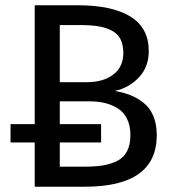

<svg xmlns="http://www.w3.org/2000/svg" viewBox="-20 -709 660 729"><path d="M416 -363.8Q449.2 -357.9 475.1 -347.7Q501 -337.4 524.9 -318.8Q548.8 -300.3 562 -269Q575.2 -237.8 575.2 -195.8Q575.2 0 301.8 0H111.8V-168H20V-237.8H111.8V-689H274.9Q405.8 -689 475.3 -646Q544.9 -603 544.9 -515.1Q544.9 -455.1 507.6 -415.3Q470.2 -375.5 416 -363.8ZM285.2 -613.8H207V-397H311Q371.6 -397 409.9 -425.8Q448.2 -454.6 448.2 -507.8Q448.2 -539.1 437.5 -560.1Q426.8 -581.1 404.5 -592.8Q382.3 -604.5 354 -609.1Q325.7 -613.8 285.2 -613.8ZM301.8 -76.2Q342.8 -76.2 371.8 -81.1Q400.9 -85.9 425.5 -98.4Q450.2 -110.8 462.6 -135.3Q475.1 -159.7 475.1 -195.8Q475.1 -231 462.9 -256.6Q450.7 -282.2 428.5 -296.6Q406.2 -311 379.4 -317.6Q352.5 -324.2 319.8 -324.2H207V-237.8H363.8V-168H207V-76.2Z"/></svg>

Font: FiraGO
Style: Regular
Weight: 400
Designer: bBox Type
Foundry: bBox Type GmbH
Version: Version 1.001;PS 001.001;hotconv 1.0.88;makeotf.lib2.5.64775